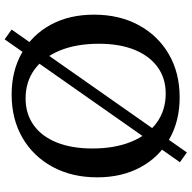

<svg xmlns="http://www.w3.org/2000/svg" viewBox="-19 -757 823 825"><g transform="rotate(-90 392.5 -344.5)"><path d="M386 16Q285 16 207 -28.5Q129 -73 86 -153Q43 -233 43 -338Q43 -447 88 -530Q133 -613 213 -659.5Q293 -706 399 -706Q501 -706 578.5 -661.5Q656 -617 699 -537.5Q742 -458 742 -352Q742 -243 697 -160Q652 -77 572 -30.5Q492 16 386 16ZM403 -44Q469 -44 517 -79Q565 -114 591 -178Q617 -242 617 -331Q617 -428 588 -498.5Q559 -569 506.5 -607.5Q454 -646 382 -646Q316 -646 267.5 -611.5Q219 -577 193 -512.5Q167 -448 167 -359Q167 -263 196 -192Q225 -121 278 -82.5Q331 -44 403 -44ZM108 17 636 -736 678 -706 150 47Z"/></g></svg>

Font: Platypi Light
Style: Regular
Weight: 400
Version: Version 1.200